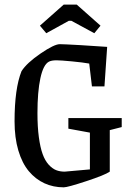

<svg xmlns="http://www.w3.org/2000/svg" viewBox="-20 -802 574 831"><path d="M180.2 -658.2 152.8 -690.9 255.9 -782.2H312L415 -690.9L388.2 -658.2L289.1 -711.9H277.8ZM255.9 8.8Q210.4 8.8 172.1 -8.8Q133.8 -26.4 104.7 -61Q75.7 -95.7 59.3 -150.9Q43 -206.1 43 -276.9Q43 -418.9 73.2 -494.1Q96.2 -529.8 155.5 -570.3Q214.8 -610.8 238.8 -610.8Q254.4 -610.8 327.6 -606.7Q400.9 -602.5 443.8 -599.1L432.1 -428.2H377.9L366.2 -526.9Q339.8 -531.7 291 -536.4Q242.2 -541 224.1 -541Q203.6 -541 191.9 -535.2Q167.5 -522.5 154.8 -463.6Q142.1 -404.8 142.1 -312Q142.1 -252.9 148.2 -208Q154.3 -163.1 164.6 -135Q174.8 -106.9 190.4 -89.6Q206.1 -72.3 222.7 -65.7Q239.3 -59.1 259.8 -59.1L369.1 -68.8V-228L275.9 -245.1V-291H506.8V-252L455.1 -238.8V-59.1Q434.1 -44.4 353.3 -17.8Q272.5 8.8 255.9 8.8Z"/></svg>

Font: Grenze
Style: Regular
Weight: 400
Designer: Renata Polastri
Foundry: Omnibus-Type
Version: Version 1.002;PS 001.002;hotconv 1.0.88;makeotf.lib2.5.64775